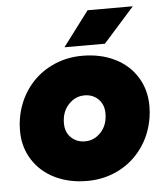

<svg xmlns="http://www.w3.org/2000/svg" viewBox="-52 -746 692 804"><g transform="rotate(-5 294.5 -344.0)"><path d="M20 -222Q20 -249 24 -272Q36 -343 75.5 -397.5Q115 -452 175.5 -482Q236 -512 307 -512Q383 -512 442.5 -483Q502 -454 535.5 -400.5Q569 -347 569 -278Q569 -251 565 -228Q553 -157 513.5 -102.5Q474 -48 414 -18Q354 12 283 12Q207 12 147.5 -17Q88 -46 54 -99.5Q20 -153 20 -222ZM288 -154Q327 -154 355 -184.5Q383 -215 383 -263Q383 -300 360 -323Q337 -346 302 -346Q263 -346 234.5 -315.5Q206 -285 206 -237Q206 -199 229.5 -176.5Q253 -154 288 -154ZM346 -700H536L406 -554H236Z"/></g></svg>

Font: Oak Sans Black
Style: Italic
Weight: 900
Italic angle: -9.5°
Foundry: Erik Kennedy, Walven
Version: Version 1.000